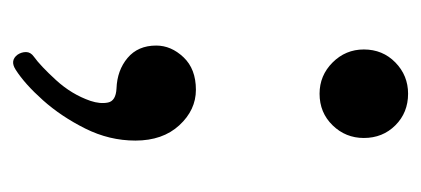

<svg xmlns="http://www.w3.org/2000/svg" viewBox="-196 -286 647 295"><g transform="rotate(90 127.5 -138.5)"><path d="M87 161Q73 170 64 158Q60 152 60 145Q60 138 67 133Q81 123 103 99Q125 75 135 46Q140 31 137.5 19Q135 7 116 6Q88 5 69 -11Q50 -27 50 -55Q50 -78 68 -97Q86 -116 118 -116Q149 -116 172.5 -90.5Q196 -65 196 -23Q196 17 177.5 54Q159 91 134 119Q109 147 87 161ZM124 -306Q96 -306 76 -326Q56 -346 56 -374Q56 -403 76 -422.5Q96 -442 124 -442Q153 -442 172.5 -422.5Q192 -403 192 -374Q192 -346 172.5 -326Q153 -306 124 -306Z"/></g></svg>

Font: Zen Old Mincho
Style: Regular
Weight: 400
Designer: Yoshimichi Ohira
Foundry: Positype
Version: Version 1.001